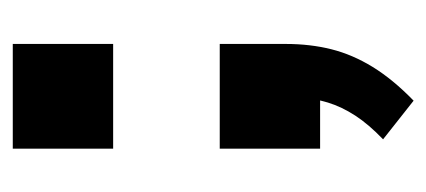

<svg xmlns="http://www.w3.org/2000/svg" viewBox="-208 -326 683 308"><g transform="rotate(-90 134.0 -171.5)"><path d="M127 150 65 101Q89 78 103 56.5Q117 35 124 12.5Q131 -10 131 -34L167 0H50V-161H218V-55Q218 -16 209.5 18Q201 52 181 84.5Q161 117 127 150ZM50 -332V-493H218V-332Z"/></g></svg>

Font: Nunito Sans 11pt ExtraBold
Style: Regular
Weight: 800
Version: Version 3.101;gftools[0.9.27]